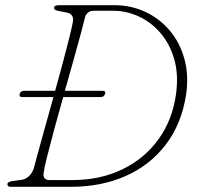

<svg xmlns="http://www.w3.org/2000/svg" viewBox="-20 -720 762 740"><path d="M8.5 -10Q8.5 -20 31 -22.5L63 -27Q76.5 -28.5 89.2 -38.8Q102 -49 110 -70.5Q114 -87 125.8 -129.2Q137.5 -171.5 153.2 -228.2Q169 -285 186 -346H65.5Q52.5 -346 56 -358Q59.5 -370 72.5 -370H192.5Q208 -425.5 222 -477.8Q236 -530 246 -570.2Q256 -610.5 260 -631Q268 -666 237.5 -671.5L210 -677Q196.5 -679.5 192.5 -682Q188.5 -684.5 188.5 -690.5Q188.5 -700 208.5 -700H421Q484.5 -700 539.5 -674.5Q594.5 -649 633.8 -602.8Q673 -556.5 690.5 -493.8Q708 -431 697.5 -356.5Q680 -242.5 619 -162.8Q558 -83 464 -41.5Q370 0 253 0H21.5Q8.5 0 8.5 -10ZM258.5 -26Q366.5 -26 452 -67.5Q537.5 -109 591.2 -183.8Q645 -258.5 658.5 -358Q668.5 -432 651.8 -491Q635 -550 599.2 -592Q563.5 -634 515.8 -656.2Q468 -678.5 416 -678.5H341.5Q327.5 -678.5 319.2 -671.5Q311 -664.5 308 -654.5Q303.5 -635 291.8 -591.5Q280 -548 263.8 -490Q247.5 -432 230 -370H375.5Q388.5 -370 385 -358Q381 -346 368 -346H223.5Q205 -281 188.8 -220.5Q172.5 -160 161.2 -115Q150 -70 148 -52.5Q144.5 -26 172 -26Z"/></svg>

Font: Fraunces 9pt Soft Thin
Style: Italic
Weight: 100
Italic angle: -16°
Version: Version 1.000;[b76b70a41]